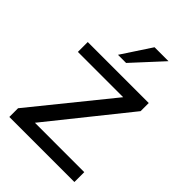

<svg xmlns="http://www.w3.org/2000/svg" viewBox="-212 -818 913 913"><g transform="rotate(45 244.0 -361.5)"><path d="M277.3 -722.7H371.1L234.4 -574.2H179.7ZM35.2 -515.6H445.3V-460.9L128.9 -66.4H460.9V0H23.4V-58.6L339.8 -449.2H35.2Z"/></g></svg>

Font: 和音 by 宁静之雨，公众号njzyshare
Style: Regular
Weight: 400
Designer: Steve Matteson
Foundry: Ascender Corporation
Version: Version 6.00;June 8, 2018;FontCreator 11.0.0.2388 32-bit